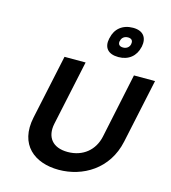

<svg xmlns="http://www.w3.org/2000/svg" viewBox="-135 -1060 1049 1178"><g transform="rotate(15 389.0 -471.0)"><path d="M203 -670 116 -262C77 -79 195 9 347 9C499 9 652 -79 691 -262L778 -670H644L557 -257C538 -170 470 -111 372 -111C275 -111 231 -170 249 -257L337 -670ZM439 -850C426 -791 455 -754 522 -754C587 -754 631 -791 644 -850L645 -853C657 -913 628 -951 564 -951C497 -951 452 -913 440 -853ZM505 -851 506 -853C510 -873 526 -886 549 -886C572 -886 582 -873 578 -853V-851C574 -831 557 -818 535 -818C511 -818 501 -831 505 -851Z"/></g></svg>

Font: LT Wave Text Bold Italic
Style: Regular
Weight: 700
Designer: Daniel Lyons
Version: Version 2.5 (Glyphs App)